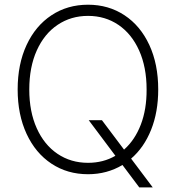

<svg xmlns="http://www.w3.org/2000/svg" viewBox="-20 -737 754 823"><path d="M417 -221.7 511.7 -95.7Q558.1 -136.7 583.5 -202.6Q608.9 -268.6 608.4 -353.5Q608.4 -449.2 576.4 -520.5Q544.4 -591.8 487.5 -630.4Q430.7 -668.9 357.4 -668.9Q284.2 -668.9 227.1 -630.6Q169.9 -592.3 137.7 -520.8Q105.5 -449.2 105.5 -353.5Q105.5 -258.3 137.5 -187.3Q169.4 -116.2 226.6 -77.6Q283.7 -39.1 357.4 -39.1Q422.9 -39.1 474.6 -69.3L360.4 -221.7ZM542 -57.1 634.8 66.4H577.1L504.9 -29.8Q438.5 9.8 357.4 9.8Q269 9.8 200.7 -35.4Q132.3 -80.6 94 -163.1Q55.7 -245.6 55.7 -353.5Q55.7 -461.9 94 -544.2Q132.3 -626.5 200.7 -671.6Q269 -716.8 357.4 -716.8Q445.3 -716.8 513.7 -671.6Q582 -626.5 620.1 -544.2Q658.2 -461.9 658.2 -353.5Q658.2 -256.8 627.7 -180.7Q597.2 -104.5 542 -57.1Z"/></svg>

Font: Pretendard Std ExtraLight
Style: Regular
Weight: 200
Designer: Base glyphs from Inter by Rasmus Andersson; Hangeul glyphs from Noto Sans CJK(Source Han Sans) by Jang Soo-young and Kan
Foundry: Kil Hyung-jin
Version: Version 1.309